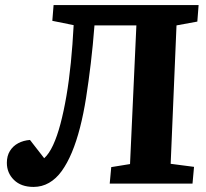

<svg xmlns="http://www.w3.org/2000/svg" viewBox="-20 -723 812 756"><path d="M517 -623H352Q346 -545 337.5 -473.5Q329 -402 319 -338.5Q309 -275 295 -220.5Q281 -166 263 -123Q245 -80 223 -49.5Q201 -19 173 -3Q145 13 112 13Q63 13 35 -14.5Q7 -42 7 -82Q7 -109 19 -128.5Q31 -148 51.5 -159Q72 -170 98 -172L154 -100Q173 -117 189 -151.5Q205 -186 218 -235Q231 -284 241.5 -345Q252 -406 259 -476.5Q266 -547 270 -624L186 -641L191 -703H762L757 -638L675 -623L652 -78L744 -66L738 0H412L418 -65L492 -77Z"/></svg>

Font: Literata 18pt
Style: Bold Italic
Weight: 700
Italic angle: -2°
Designer: Latin by Veronika Burian and Jose Scaglione. Greek by Irene Vlachou. Cyrillic by Vera Evstafieva
Foundry: TypeTogether
Version: Version 3.103;gftools[0.9.29]